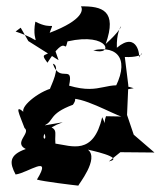

<svg xmlns="http://www.w3.org/2000/svg" viewBox="-20 -530 505 603"><path d="M69 -401 164 -341 149 -384C133 -345 100 -371 129 -333C192 -432 181 -354 192 -400C325 -430 338 -352 273 -372C351 -389 392 -341 334 -241L400 -253C312 -282 302 -230 197 -261C212 -332 167 -266 146 -330C173 -323 138 -257 137 -251C91 -236 29 -183 62 -171C19 -212 43 -167 57 -128C78 -112 21 -82 61 -62C7 -43 10 -18 29 18C68 13 146 -48 96 34C116 40 207 51 226 53C225 51 293 -32 256 -60C256 -60 376 -35 322 -23L358 -52L465 -51L400 -107L379 -169L383 -262L372 -351C444 -348 428 -381 415 -345C422 -351 412 -435 347 -380C344 -467 396 -467 312 -392C349 -497 301 -511 234 -510C241 -501 244 -468 136 -427C150 -468 149 -432 91 -462C76 -382 129 -398 29 -431L45 -443ZM119 -136C151 -150 131 -172 209 -201C229 -229 199 -224 212 -220C264 -216 364 -155 369 -164L313 -165C301 -133 320 -123 301 -162C273 -41 205 -72 154 -79C150 -120 170 -127 104 -141C159 -57 61 -104 177 -146Z"/></svg>

Font: Charger Distortion
Style: 2
Weight: 400
Designer: Jasper
Foundry: Cannot Into Space Fonts
Version: Version 0.98